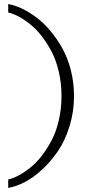

<svg xmlns="http://www.w3.org/2000/svg" viewBox="-20 -807 421 936"><path d="M340.8 -338.9Q340.8 -262.2 319.1 -191.9Q297.4 -121.6 262.9 -70.8Q228.5 -20 185.5 19.5Q142.6 59.1 100.1 81.1Q57.6 103 20 108.9V67.9Q43 63 69.8 48.8Q96.7 34.7 126.2 11.5Q155.8 -11.7 182.9 -46.6Q210 -81.5 231.9 -123.3Q253.9 -165 266.8 -221.2Q279.8 -277.3 279.8 -338.9Q279.8 -400.4 266.8 -456.5Q253.9 -512.7 231.9 -554.7Q210 -596.7 182.9 -631.3Q155.8 -666 126.2 -689.5Q96.7 -712.9 69.8 -727.1Q43 -741.2 20 -746.1V-787.1Q51.3 -782.2 86.2 -765.6Q121.1 -749 157.2 -722.2Q193.4 -695.3 226.3 -655.8Q259.3 -616.2 284.9 -569.8Q310.5 -523.4 325.7 -463.4Q340.8 -403.3 340.8 -338.9Z"/></svg>

Font: Sporting Grotesque
Style: Regular
Weight: 400
Designer: Lucas LE BIHAN
Foundry: Lucas LE BIHAN
Version: Version 2.001;PS 2.1;hotconv 1.0.88;makeotf.lib2.5.647800